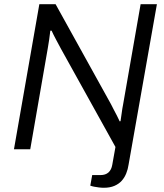

<svg xmlns="http://www.w3.org/2000/svg" viewBox="-20 -706 777 908"><path d="M471 182Q460 182 448 180.5Q436 179 425.5 177Q415 175 407 172L416 122H455Q479 122 493 109.5Q507 97 511 73L526 -11L269 -474Q261 -489 246.5 -516Q232 -543 224 -561H218Q216 -542 212.5 -518.5Q209 -495 206 -478L123 0H46L166 -686H243L505 -213Q510 -203 517.5 -188.5Q525 -174 533 -159Q541 -144 546 -132L550 -133Q553 -151 555.5 -171Q558 -191 562 -211L645 -686H722L588 73Q585 94 577 114Q569 134 555.5 149Q542 164 521 173Q500 182 471 182Z"/></svg>

Font: Archivo SemiBold Light
Style: Italic
Weight: 300
Italic angle: -10°
Version: Version 2.001